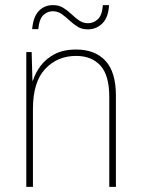

<svg xmlns="http://www.w3.org/2000/svg" viewBox="-20 -732 553 752"><path d="M278 -538Q352 -538 393 -494Q434 -450 434 -357V0H408V-352Q408 -437 373.5 -475Q339 -513 278 -513Q205 -513 157 -462Q109 -411 109 -305V0H83V-528H104L107 -416H109Q118 -446 139 -474Q160 -502 194 -520Q228 -538 278 -538ZM106 -618Q110 -666 132 -689Q154 -712 188 -712Q211 -712 228.5 -701Q246 -690 260.5 -676Q275 -662 290.5 -651.5Q306 -641 325 -641Q346 -641 363 -656.5Q380 -672 383 -712H407Q405 -665 381.5 -641Q358 -617 324 -617Q300 -617 283 -628Q266 -639 251 -653Q236 -667 221 -677.5Q206 -688 186 -688Q167 -688 150.5 -673.5Q134 -659 130 -618Z"/></svg>

Font: Noto Sans Khmer UI SemiCondensed Thin
Style: Regular
Weight: 100
Width: 4
Designer: Danh Hong and the Monotype Design Team
Foundry: Monotype Imaging Inc.
Version: Version 2.002; ttfautohint (v1.8.4.7-5d5b)